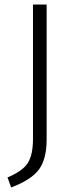

<svg xmlns="http://www.w3.org/2000/svg" viewBox="-20 -705 331 844"><path d="M29 119 13 75Q80 47 102.5 11Q125 -25 125 -95V-685H185V-92Q185 -7 152 39Q119 85 29 119Z"/></svg>

Font: Trujillo Light
Style: Regular
Weight: 300
Designer: Fira Sans original fonts by bBox Type GmbH, Carrois Corporate GbR, & Edenspiekermann AG / Changes by Cristiano Sobral
Foundry: Fira Sans original fonts by bBox Type GmbH, Carrois Corporate GbR, & Edenspiekermann AG / Changes by Cristiano Sobral
Version: Version 4.301;July 28, 2020;FontCreator 13.0.0.2655 64-bit